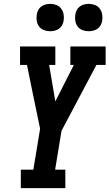

<svg xmlns="http://www.w3.org/2000/svg" viewBox="-20 -976 568 996"><path d="M88 0V-96H153L188 -308L138 -550L120 -639H84V-735H267V-639H235L267 -450L363 -639H345V-735H528V-639H480L299 -297L266 -96H319V0ZM440 -814Q423 -814 407.5 -820Q392 -826 382.5 -839Q373 -852 370.5 -868.5Q368 -885 371 -902Q373 -914 379 -925Q385 -936 395 -943Q405 -950 417 -953Q429 -956 440 -956Q457 -956 472.5 -950Q488 -944 497.5 -931Q507 -918 510 -901.5Q513 -885 510 -868Q508 -856 502 -845Q496 -834 486 -827Q476 -820 464 -817Q452 -814 440 -814ZM240 -814Q223 -814 207.5 -820Q192 -826 182.5 -839Q173 -852 170.5 -868.5Q168 -885 171 -902Q173 -914 179 -925Q185 -936 195 -943Q205 -950 217 -953Q229 -956 240 -956Q257 -956 272.5 -950Q288 -944 297.5 -931Q307 -918 310 -901.5Q313 -885 310 -868Q308 -856 302 -845Q296 -834 286 -827Q276 -820 264 -817Q252 -814 240 -814Z"/></svg>

Font: Iosevka Slab
Style: Bold Italic
Weight: 700
Italic angle: -9°
Monospace: yes
Designer: Belleve Invis
Foundry: Belleve Invis
Version: Version 11.1.0; ttfautohint (v1.8.3)